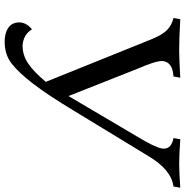

<svg xmlns="http://www.w3.org/2000/svg" viewBox="-4 -726 826 859"><g transform="rotate(90 409.5 -296.0)"><path d="M166 96.7Q127.4 96.7 103.5 80.1Q79.6 63.5 79.6 29.8Q81.5 -2.4 110.8 -25.4Q134.3 13.2 183.1 16.6Q226.1 16.6 262.9 -8.1Q299.8 -32.7 345.7 -87.4L155.8 -558.6Q135.3 -609.4 113.3 -630.4Q91.3 -651.4 60.1 -658.7L65.4 -689Q150.4 -684.1 206.1 -684.1Q237.3 -684.1 327.1 -689L321.8 -658.7Q255.9 -654.8 252.4 -608.4Q252.4 -577.1 287.1 -497.6L409.2 -189L591.3 -497.6Q637.7 -574.2 643.6 -605.5L644.5 -615.2Q644.5 -649.9 597.2 -658.7L602.5 -689Q676.3 -684.1 710.9 -684.1Q745.6 -684.1 819.3 -689L814 -658.7Q738.3 -648.9 677.2 -545.4L474.6 -212.4Q403.8 -95.2 354.2 -30.8Q304.7 33.7 264.2 65.2Q223.6 96.7 166 96.7Z"/></g></svg>

Font: Kelvinch
Style: Italic
Weight: 400
Italic angle: -10°
Designer: Paul James Miller
Foundry: High-Logic / Made with FontCreator
Version: Version 3.40;July 22, 2017;FontCreator 11.0.0.2388 64-bit